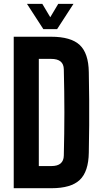

<svg xmlns="http://www.w3.org/2000/svg" viewBox="-20 -994 534 1014"><path d="M52.5 0V-800H250Q354.5 -800 401 -756.5Q447.5 -713 449 -613Q450.5 -537 451 -468.8Q451.5 -400.5 451 -332.2Q450.5 -264 449 -188Q447.5 -87.5 401.2 -43.8Q355 0 251.5 0ZM185 -117H251.5Q284 -117 300.2 -131Q316.5 -145 317 -172.5Q318.5 -232 319.2 -288.5Q320 -345 320 -400.5Q320 -456 319.2 -512.5Q318.5 -569 317 -628Q316.5 -655.5 300 -669.2Q283.5 -683 250 -683H185ZM209 -840 122.5 -973.5H203.5L245.5 -903L287.5 -973.5H368L281.5 -840Z"/></svg>

Font: Big Shoulders Text Thin ExtraBold
Style: Regular
Weight: 800
Version: Version 2.002